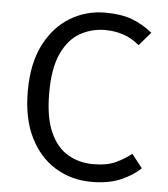

<svg xmlns="http://www.w3.org/2000/svg" viewBox="-52 -746 703 804"><g transform="rotate(5 300.0 -344.5)"><path d="M358 -699.5Q425.5 -699.5 471 -682.5Q516.5 -665.5 557.5 -632.5L509 -576Q476.5 -603.5 440.2 -615.2Q404 -627 364.5 -627Q308 -627 260 -600.2Q212 -573.5 182.8 -511.8Q153.5 -450 153.5 -344.5Q153.5 -242 181.2 -180Q209 -118 256.5 -90.5Q304 -63 362.5 -63Q420.5 -63 457.8 -80.5Q495 -98 522.5 -120.5L567.5 -63.5Q536 -33 485.5 -10.8Q435 11.5 361.5 11.5Q278 11.5 210.2 -29.5Q142.5 -70.5 103 -149.8Q63.5 -229 63.5 -344.5Q63.5 -460.5 103.8 -539.5Q144 -618.5 211.2 -659Q278.5 -699.5 358 -699.5Z"/></g></svg>

Font: Fira Code Light
Style: Regular
Weight: 400
Monospace: yes
Version: Version 5.002